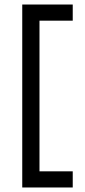

<svg xmlns="http://www.w3.org/2000/svg" viewBox="-20 -734 378 850"><path d="M78.5 96V-714H154.8V96ZM116 96V24.5H302V96ZM116 -642.5V-714H302V-642.5Z"/></svg>

Font: Outfit Thin
Style: Regular
Weight: 100
Designer: Rodrigo Fuenzalida
Foundry: fragTYPE
Version: Version 1.100;gftools[0.9.27]